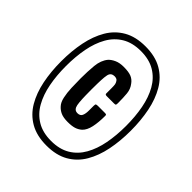

<svg xmlns="http://www.w3.org/2000/svg" viewBox="-207 -902 1054 1054"><g transform="rotate(45 320.0 -375.0)"><path d="M50 -375Q50 -455 64 -524.5Q78 -594 109 -647Q140 -700 192 -730Q244 -760 320 -760Q396 -760 448 -730Q500 -700 531 -647Q562 -594 576 -524.5Q590 -455 590 -375Q590 -295 576 -225.5Q562 -156 531 -103Q500 -50 448 -20Q396 10 320 10Q244 10 192 -20Q140 -50 109 -103Q78 -156 64 -225.5Q50 -295 50 -375ZM87 -375Q87 -302 99 -239Q111 -176 138 -128Q165 -80 210 -53Q255 -26 320 -26Q385 -26 430 -53Q475 -80 502 -128Q529 -176 541 -239Q553 -302 553 -375Q553 -448 541 -511Q529 -574 502 -622Q475 -670 430 -697Q385 -724 320 -724Q255 -724 210 -697Q165 -670 138 -622Q111 -574 99 -511Q87 -448 87 -375ZM368 -344H419Q427 -344 430 -342.5Q433 -341 433 -334Q433 -283 425 -246Q417 -209 397 -190Q381 -176 361.5 -170Q342 -164 311 -164Q277 -164 257 -173Q237 -182 223 -198Q208 -214 201.5 -244Q195 -274 193.5 -311Q192 -348 192 -384Q192 -437 196.5 -484.5Q201 -532 226 -562Q239 -576 261 -586Q283 -596 315 -596Q353 -596 374 -587.5Q395 -579 409 -559Q427 -536 430 -505.5Q433 -475 433 -433Q433 -422 431 -419Q429 -416 419 -416H362Q350 -416 350 -424V-466Q350 -485 348.5 -494Q347 -503 341 -512Q337 -519 330 -521.5Q323 -524 317 -524Q309 -524 301 -521.5Q293 -519 288 -511Q282 -502 280 -479Q278 -456 277.5 -429Q277 -402 277 -382Q277 -362 277.5 -336Q278 -310 280 -287Q282 -264 287 -253Q295 -236 314 -236Q335 -236 342 -251Q349 -266 349 -291V-328Q349 -340 353 -342Q357 -344 368 -344Z"/></g></svg>

Font: Railroad Gothic CC
Style: Bold
Weight: 700
Designer: indestructible type*
Foundry: Cowboy Collective
Version: Version 1.000